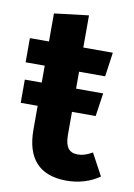

<svg xmlns="http://www.w3.org/2000/svg" viewBox="-79 -715 545 782"><g transform="rotate(10 193.5 -323.5)"><path d="M338 -116 387 -25Q328 16 249 16Q83 14 83 -166V-264H13V-360H83V-430H4V-530H83V-646L225 -663V-530H347L333 -430H225V-360H337L323 -264H225V-169Q225 -131 238 -114Q251 -97 278 -97Q306 -97 338 -116Z"/></g></svg>

Font: FiraSans
Style: Regular
Weight: 600
Designer: Carrois Corporate & Edenspiekermann AG
Foundry: Carrois Corporate GbR & Edenspiekermann AG
Version: Version 3.106;PS 003.106;hotconv 1.0.70;makeotf.lib2.5.58329